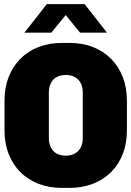

<svg xmlns="http://www.w3.org/2000/svg" viewBox="-20 -905 640 935"><path d="M282 10Q219 10 167.5 -10Q116 -30 79 -67Q42 -104 22 -155.5Q2 -207 2 -270V-415Q2 -478 22 -529.5Q42 -581 79 -618.5Q116 -656 167.5 -676Q219 -696 282 -696H318Q381 -696 432.5 -676Q484 -656 521 -618.5Q558 -581 578 -529.5Q598 -478 598 -415V-270Q598 -207 578 -155.5Q558 -104 521 -67Q484 -30 432.5 -10Q381 10 318 10ZM300 -147Q319 -147 334 -152.5Q349 -158 360 -169Q371 -180 377 -195.5Q383 -211 383 -232V-455Q383 -476 377 -491.5Q371 -507 360 -518Q349 -529 334 -534.5Q319 -540 300 -540Q282 -540 266.5 -534.5Q251 -529 240.5 -518Q230 -507 224 -491.5Q218 -476 218 -455V-232Q218 -211 224 -195.5Q230 -180 240.5 -169Q251 -158 266.5 -152.5Q282 -147 300 -147ZM99 -746 208 -885H392L501 -746H370L284 -851H316L230 -746Z"/></svg>

Font: Chivo Mono Black
Style: Regular
Weight: 900
Designer: Hector Gatti
Foundry: Omnibus-Type
Version: Version 1.008